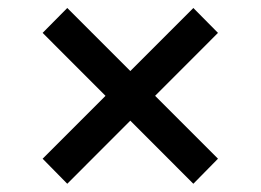

<svg xmlns="http://www.w3.org/2000/svg" viewBox="-20 -554 642 473"><path d="M456.3 -534.3 517 -473 145.7 -101.3 85 -163ZM145.7 -534.3 517 -163 456.3 -101.3 85 -473Z"/></svg>

Font: 42dot Sans Light
Style: Regular
Weight: 300
Designer: 42dot
Version: Version 1.000